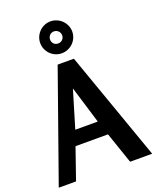

<svg xmlns="http://www.w3.org/2000/svg" viewBox="-178 -1107 988 1211"><g transform="rotate(-20 315.5 -502.0)"><path d="M311 -1004C252 -1004 204 -955 204 -897C204 -838 252 -790 311 -790C370 -790 419 -838 419 -897C419 -955 370 -1004 311 -1004ZM310 -937C333 -937 351 -919 351 -896C351 -873 333 -856 310 -856C287 -856 270 -873 270 -896C270 -919 287 -937 310 -937ZM370 -732H261L2 0H118L191 -210H409L481 0H629ZM300 -558 376 -308H225Z"/></g></svg>

Font: Rosario
Style: Bold
Weight: 700
Designer: Hector Gatti
Foundry: Omnibus Type
Version: Version 1.100